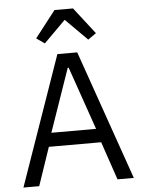

<svg xmlns="http://www.w3.org/2000/svg" viewBox="-61 -983 763 1031"><g transform="rotate(-5 320.5 -467.5)"><path d="M23 0ZM530 0 460 -206H178L108 0H23L267 -698H374L618 0ZM321 -620H316L198 -280H439ZM372 -935 483 -792 439 -761 322 -878 205 -761 161 -792 272 -935Z"/></g></svg>

Font: Aneliza
Style: Regular
Weight: 400
Designer: Mike Abbink, Paul van der Laan, Pieter van Rosmalen
Foundry: Bold Monday
Version: Version 3.001;September 8, 2019;FontCreator 11.5.0.2425 64-b